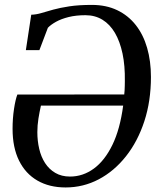

<svg xmlns="http://www.w3.org/2000/svg" viewBox="-20 -772 674 802"><path d="M88 -562.5 110.5 -710.5Q131 -711 152.8 -717.5Q174.5 -724 202.5 -731.8Q230.5 -739.5 269.5 -745.5Q308.5 -751.5 364 -751.5Q423.5 -751.5 469.5 -729.5Q515.5 -707.5 547 -667.5Q578.5 -627.5 594.5 -572.2Q610.5 -517 610.5 -450.5Q610.5 -350 583 -265.8Q555.5 -181.5 506.2 -119.2Q457 -57 392.5 -23Q328 11 254 11Q186 11 136.2 -17.8Q86.5 -46.5 59.5 -101.2Q32.5 -156 32.5 -234Q32.5 -277 38.5 -316.8Q44.5 -356.5 52.5 -377L499 -377.5Q500 -386 500.5 -395.2Q501 -404.5 501.2 -414.2Q501.5 -424 501.5 -433.5Q502.5 -497.5 491.8 -548.2Q481 -599 460 -634.8Q439 -670.5 408 -689.5Q377 -708.5 337 -708.5Q297.5 -708.5 266.5 -700.8Q235.5 -693 214 -681Q192.5 -669 180 -656L144.5 -562.5ZM494.5 -331H151Q145 -304.5 140.5 -276.5Q136 -248.5 136 -220Q136 -183.5 143.8 -150.2Q151.5 -117 168.2 -91Q185 -65 211 -49.8Q237 -34.5 272.5 -34.5Q326.5 -34.5 372 -67.8Q417.5 -101 449.5 -166.8Q481.5 -232.5 494.5 -331Z"/></svg>

Font: Merriweather 48pt
Style: Italic
Weight: 400
Italic angle: -7.8°
Version: Version 2.101